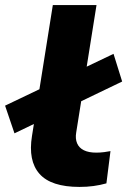

<svg xmlns="http://www.w3.org/2000/svg" viewBox="-53 -725 501 756"><path d="M260 11Q148 11 102.5 -40.5Q57 -92 73 -190L155 -705H327L247 -203Q243 -179 250.5 -161Q258 -143 277 -133.5Q296 -124 326 -124Q341 -124 357 -126Q373 -128 382 -130L366 -3Q341 4 315 7.5Q289 11 260 11ZM4 -200 -33 -309 394 -513 428 -404Z"/></svg>

Font: Nunito Sans 10pt Expanded ExtraBold
Style: Italic
Weight: 800
Width: 7
Italic angle: -9°
Designer: Vernon Adams
Foundry: Vernon Adams
Version: Version 3.101;gftools[0.9.27]